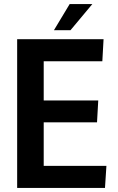

<svg xmlns="http://www.w3.org/2000/svg" viewBox="-20 -920 578 940"><path d="M64 -728H487L481 -620H194V-428H461L455 -321H194V-108H501L494 0H64ZM244 -772 321 -900H432L325 -772Z"/></svg>

Font: Murecho Thin Medium
Style: Regular
Weight: 500
Version: Version 1.010